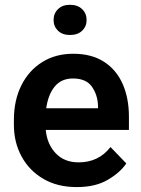

<svg xmlns="http://www.w3.org/2000/svg" viewBox="-20 -759 578 789"><path d="M295.4 9.8Q215.3 9.8 157.5 -24.4Q99.6 -58.6 68.4 -116.5Q37.1 -174.3 37.1 -246.1V-265.6Q37.1 -347.2 67.9 -408.4Q98.6 -469.7 153.6 -503.9Q208.5 -538.1 280.8 -538.1Q356 -538.1 407 -505.4Q458 -472.7 483.9 -414.3Q509.8 -356 509.8 -279.3V-225.1H168Q173.3 -167 208.7 -129.4Q244.1 -91.8 303.2 -91.8Q385.3 -91.8 434.1 -154.8L499 -87.4Q474.1 -50.3 423.3 -20.3Q372.6 9.8 295.4 9.8ZM279.8 -436.5Q231.9 -436.5 204.8 -403.3Q177.7 -370.1 169.9 -314H382.8V-323.7Q381.3 -369.6 357.4 -403.1Q333.5 -436.5 279.8 -436.5ZM200.2 -676.8Q200.2 -703.6 218.3 -721.4Q236.3 -739.3 267.6 -739.3Q299.3 -739.3 317.6 -721.4Q335.9 -703.6 335.9 -676.8Q335.9 -650.4 317.6 -632.8Q299.3 -615.2 267.6 -615.2Q236.3 -615.2 218.3 -632.8Q200.2 -650.4 200.2 -676.8Z"/></svg>

Font: Vazirmatn RD UI FD SemiBold
Style: Regular
Weight: 600
Designer: Saber Rastikerdar
Foundry: Saber Rastikerdar
Version: Version 33.003